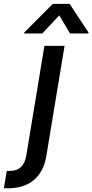

<svg xmlns="http://www.w3.org/2000/svg" viewBox="-117 -787 486 1011"><path d="M116.8 -545.5H223L126.8 35.5Q112.9 117.5 61.1 161Q9.2 204.5 -75.3 204.5Q-89.1 204.5 -96.6 204.2L-81.3 112.9H-64.3Q6.7 112.9 21 34.8ZM105.8 -610.8H9.9L11 -616.1L161.2 -766.7H249.6L349.1 -616.1L348 -610.8H251.8L195 -706Z"/></svg>

Font: Karasuma Gothic
Style: Medium Italic
Weight: 500
Italic angle: 9.39998°
Designer: Rasmus Andersson / Ryoko Nishizuka
Foundry: Genbu
Version: Version 1.00